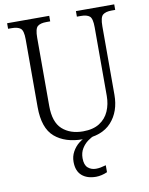

<svg xmlns="http://www.w3.org/2000/svg" viewBox="-100 -786 846 1091"><g transform="rotate(-10 322.5 -240.5)"><path d="M328 10Q226 10 166 -41.5Q106 -93 106 -215V-606Q106 -656 89.5 -669Q73 -682 39 -682H18V-714H261V-682H239Q204 -682 188 -668.5Q172 -655 172 -603V-210Q172 -116 217.5 -75Q263 -34 337 -34Q395 -34 432 -57.5Q469 -81 486.5 -121Q504 -161 504 -209V-605Q504 -656 488 -669Q472 -682 438 -682H415V-714H636V-682H615Q581 -682 564.5 -668.5Q548 -655 548 -603V-208Q548 -111 493 -50.5Q438 10 328 10ZM365 233Q313 233 283 206.5Q253 180 253 127Q253 96 267.5 69.5Q282 43 304.5 25Q327 7 351 0H396Q377 7 356.5 22Q336 37 321.5 60.5Q307 84 307 116Q307 155 326 171.5Q345 188 372 188Q386 188 399 185.5Q412 183 430 178V218Q415 225 397.5 229Q380 233 365 233Z"/></g></svg>

Font: Noto Serif Ethiopic SemiCondensed Light
Style: Regular
Weight: 300
Width: 4
Designer: Monotype Design Team
Foundry: Monotype Imaging Inc.
Version: Version 2.102; ttfautohint (v1.8.4.7-5d5b)